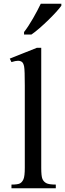

<svg xmlns="http://www.w3.org/2000/svg" viewBox="-20 -1002 346 1022"><path d="M199.5 -747.5V-108.5Q199.5 -64 205.8 -49.5Q212 -35 226.2 -27.2Q240.5 -19.5 277 -19.5V0H41V-19.5Q74.5 -19.5 86.2 -25.8Q98 -32 105 -48.2Q112 -64.5 112 -108.5V-546.5Q112 -628.5 108.5 -647.2Q105 -666 96.8 -672.2Q88.5 -678.5 75.5 -678.5Q63 -678.5 41 -671.5L32 -690L176 -747.5ZM108 -831.5Q119.5 -846 131.8 -865Q144 -884 155.8 -904.2Q167.5 -924.5 178.2 -944.8Q189 -965 197 -982H306.5V-971.5Q297 -958 278.5 -937.8Q260 -917.5 237.5 -895.5Q215 -873.5 191.2 -852.8Q167.5 -832 147 -818H108Z"/></svg>

Font: MM Phetkon
Style: Regular
Weight: 400
Designer: Khon Soe Zaw Thu
Version: Version 1.00 July 15, 2016, initial release